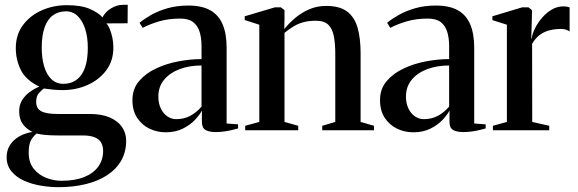

<svg xmlns="http://www.w3.org/2000/svg" viewBox="-20 -540 2398 796"><path d="M221.5 236Q187.5 236 149.8 229.8Q112 223.5 80 209.2Q48 195 27.8 170.8Q7.5 146.5 7.5 111.5Q7.5 83.5 21.2 61.8Q35 40 59 26Q83 12 114.5 7Q89 -5.5 74.2 -26Q59.5 -46.5 59.5 -79Q59.5 -104.5 71.2 -124Q83 -143.5 102.2 -157.8Q121.5 -172 143 -181Q87 -208 66.2 -250.2Q45.5 -292.5 45.5 -340.5Q45.5 -396 75.2 -436Q105 -476 153.2 -497.2Q201.5 -518.5 257 -518.5Q316 -518.5 351.2 -503.5Q386.5 -488.5 405 -468Q416.5 -491 440.8 -505.5Q465 -520 488.5 -520H509.5L509 -443.5L421 -443Q429 -435 435.2 -419.5Q441.5 -404 445.8 -384.2Q450 -364.5 450 -342.5Q450 -288 420.5 -248.5Q391 -209 343.2 -187.8Q295.5 -166.5 240 -166.5Q220.5 -166.5 199 -168.5Q177.5 -170.5 161.5 -173Q152 -166 141 -153.5Q130 -141 130 -117.5Q130 -90 151 -78.8Q172 -67.5 219.5 -67.5H351.5Q401.5 -67.5 435 -53Q468.5 -38.5 485.8 -13.5Q503 11.5 503 43.5Q503 89.5 482.8 125.2Q462.5 161 425 185.8Q387.5 210.5 336 223.2Q284.5 236 221.5 236ZM234.5 209.5Q290.5 209.5 329 194Q367.5 178.5 387.5 150.5Q407.5 122.5 407.5 86Q407.5 67 400 52.5Q392.5 38 373.8 29.8Q355 21.5 322 21.5H219.5Q190.5 21.5 168.5 19.5Q146.5 17.5 132 13.5Q119.5 23 109.2 40Q99 57 99 93Q99 133.5 119.5 159.2Q140 185 171.2 197.2Q202.5 209.5 234.5 209.5ZM242 -192.5Q291 -192.5 317.5 -230.2Q344 -268 344 -342.5Q344 -386.5 333 -420.2Q322 -454 302 -473.5Q282 -493 254 -493Q221.5 -493 199 -476.2Q176.5 -459.5 164.8 -426Q153 -392.5 153 -343Q153 -299 163 -265Q173 -231 193 -211.8Q213 -192.5 242 -192.5Z M667 8.5Q631 8.5 599.8 -6.5Q568.5 -21.5 548.8 -51.2Q529 -81 529 -125Q529 -171.5 556.5 -203.8Q584 -236 627.2 -256.2Q670.5 -276.5 720.5 -285.8Q770.5 -295 815.5 -295V-349.5Q815.5 -382.5 807.5 -408.2Q799.5 -434 780.5 -448.5Q761.5 -463 727 -463Q678.5 -463 639 -451.2Q599.5 -439.5 571.5 -424.5L558.5 -445.5Q577 -461 606.2 -477.8Q635.5 -494.5 674.5 -505.8Q713.5 -517 761 -517Q816 -517 851 -497.8Q886 -478.5 902.8 -439.5Q919.5 -400.5 919.5 -342V-28L967 -24.5V-7.5Q956.5 -4.5 942 -1Q927.5 2.5 910.2 5Q893 7.5 874 7.5Q847 7.5 832 -1.2Q817 -10 817 -34.5V-82Q808.5 -64.5 788.2 -43Q768 -21.5 737.5 -6.5Q707 8.5 667 8.5ZM710.5 -46Q743 -46 768.8 -59.8Q794.5 -73.5 815.5 -98V-268.5Q764.5 -268.5 724.2 -253.2Q684 -238 660.2 -209.2Q636.5 -180.5 636.5 -139.5Q636.5 -112 646.5 -90.8Q656.5 -69.5 673.5 -57.8Q690.5 -46 710.5 -46Z M1055 -34.5V-437.5L994.5 -457V-472.5L1119.5 -509.5H1144.5L1159.5 -498V-458.5L1158.5 -419.5Q1176.5 -442 1202.2 -464.2Q1228 -486.5 1261 -501Q1294 -515.5 1332.5 -515.5Q1388 -515.5 1419 -492.2Q1450 -469 1462.5 -425Q1475 -381 1475 -319.5V-34.5L1530.5 -18.5V0H1316V-18.5L1370 -34.5V-317Q1370 -358.5 1364.2 -389.2Q1358.5 -420 1341.5 -437Q1324.5 -454 1290.5 -454Q1260.5 -454 1238.2 -448Q1216 -442 1197.5 -430.8Q1179 -419.5 1159.5 -404V-34.5L1216.5 -18.5V0H996.5V-18.5Z M1693.5 8.5Q1657.5 8.5 1626.2 -6.5Q1595 -21.5 1575.2 -51.2Q1555.5 -81 1555.5 -125Q1555.5 -171.5 1583 -203.8Q1610.5 -236 1653.8 -256.2Q1697 -276.5 1747 -285.8Q1797 -295 1842 -295V-349.5Q1842 -382.5 1834 -408.2Q1826 -434 1807 -448.5Q1788 -463 1753.5 -463Q1705 -463 1665.5 -451.2Q1626 -439.5 1598 -424.5L1585 -445.5Q1603.5 -461 1632.8 -477.8Q1662 -494.5 1701 -505.8Q1740 -517 1787.5 -517Q1842.5 -517 1877.5 -497.8Q1912.5 -478.5 1929.2 -439.5Q1946 -400.5 1946 -342V-28L1993.5 -24.5V-7.5Q1983 -4.5 1968.5 -1Q1954 2.5 1936.8 5Q1919.5 7.5 1900.5 7.5Q1873.5 7.5 1858.5 -1.2Q1843.5 -10 1843.5 -34.5V-82Q1835 -64.5 1814.8 -43Q1794.5 -21.5 1764 -6.5Q1733.5 8.5 1693.5 8.5ZM1737 -46Q1769.5 -46 1795.2 -59.8Q1821 -73.5 1842 -98V-268.5Q1791 -268.5 1750.8 -253.2Q1710.5 -238 1686.8 -209.2Q1663 -180.5 1663 -139.5Q1663 -112 1673 -90.8Q1683 -69.5 1700 -57.8Q1717 -46 1737 -46Z M2023.5 0V-18.5L2081.5 -34.5V-437.5L2021.5 -456.5V-472.5L2144.5 -509.5H2171L2185.5 -498L2185 -463L2182.5 -377.5L2185 -384Q2187.5 -401.5 2198.5 -423.5Q2209.5 -445.5 2227 -466Q2244.5 -486.5 2267 -500Q2289.5 -513.5 2315.5 -513.5Q2325 -513.5 2331.2 -512.2Q2337.5 -511 2341.5 -509.5V-409.5Q2337 -413 2328 -416.5Q2319 -420 2306.5 -420Q2283 -420 2260.8 -415Q2238.5 -410 2219.5 -396.5Q2200.5 -383 2186 -358.5L2186.5 -34.5L2257 -18.5V0Z"/></svg>

Font: Merriweather 144pt Medium
Style: Regular
Weight: 500
Version: Version 2.100